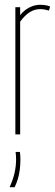

<svg xmlns="http://www.w3.org/2000/svg" viewBox="-20 -560 229 800"><path d="M64 -530V-497Q74 -510 87 -519.5Q100 -529 115.5 -534.5Q131 -540 147 -540Q158 -540 168.5 -538.5Q179 -537 189 -533L184 -516Q174 -519 165 -520.5Q156 -522 147 -522Q125 -522 105 -510Q85 -498 64 -470V0H44V-530ZM20 220Q35 187 41 159Q47 131 47 105Q47 97 46.5 88.5Q46 80 45 73H63Q64 80 64.5 88Q65 96 65 105Q65 127 62.5 146.5Q60 166 55 183.5Q50 201 41 220Z"/></svg>

Font: Georama ExtraCondensed Thin
Style: Regular
Weight: 100
Width: 2
Designer: Jean-Baptiste Levee
Foundry: Production Type
Version: Version 1.001